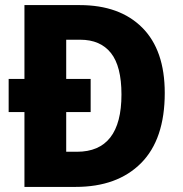

<svg xmlns="http://www.w3.org/2000/svg" viewBox="-20 -734 717 754"><path d="M293 -714Q450 -714 538.5 -625.5Q627 -537 627 -369Q627 -187 534 -93.5Q441 0 277 0H76V-294H14V-424H76V-714ZM295 -578H240V-424H336V-294H240V-138H282Q457 -138 457 -363Q457 -474 415.5 -526Q374 -578 295 -578Z"/></svg>

Font: Noto Sans Ethiopic SemiCondensed ExtraBold
Style: Regular
Weight: 800
Width: 4
Designer: Monotype Design Team
Foundry: Monotype Imaging Inc.
Version: Version 2.102; ttfautohint (v1.8.4.7-5d5b)